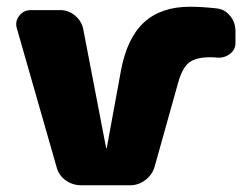

<svg xmlns="http://www.w3.org/2000/svg" viewBox="-20 -550 732 570"><path d="M624 -525Q648 -522 663.5 -502.5Q679 -483 679 -458V-422Q679 -402 662 -389.5Q645 -377 624 -379Q617 -380 604 -380Q561 -380 541 -364Q521 -348 509 -305L439 -55Q432 -31 411.5 -15.5Q391 0 367 0H221Q195 0 174.5 -15Q154 -30 148 -54L30 -466Q24 -486 37 -503Q50 -520 71 -520H159Q183 -520 202.5 -504Q222 -488 227 -464L295 -111Q295 -110 296 -110Q297 -110 297 -111L339 -340Q357 -437 407.5 -483.5Q458 -530 544 -530Q580 -530 624 -525Z"/></svg>

Font: Rounded Mplus 1c Black
Style: Regular
Weight: 900
Version: Version 1.059.20150529